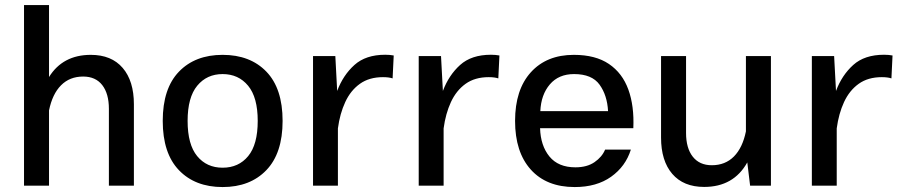

<svg xmlns="http://www.w3.org/2000/svg" viewBox="-20 -736 3577 761"><path d="M174.3 0H75.2V-715.8H174.3V-430.7Q229 -518.6 339.8 -518.6Q421.9 -518.6 466.3 -466.8Q510.7 -415 510.7 -322.8V0H411.6V-304.7Q411.6 -364.7 385.3 -398.7Q358.9 -432.6 309.6 -432.6Q256.3 -432.6 221.9 -397.9Q187.5 -363.3 174.3 -298.3Z M862.3 -518.6Q971.7 -518.6 1035.9 -451.9Q1100.1 -385.3 1100.1 -256.8Q1100.1 -128.4 1035.6 -61.5Q971.2 5.4 862.3 5.4Q753.4 5.4 689.2 -61.5Q625 -128.4 625 -256.8Q625 -385.3 689.2 -451.9Q753.4 -518.6 862.3 -518.6ZM862.3 -442.4Q799.8 -442.4 761.7 -396.2Q723.6 -350.1 723.6 -256.8Q723.6 -163.1 761.5 -117.2Q799.3 -71.3 862.3 -71.3Q925.8 -71.3 963.6 -117.2Q1001.5 -163.1 1001.5 -256.8Q1001.5 -350.1 963.4 -396.2Q925.3 -442.4 862.3 -442.4Z M1220.7 -513.7H1309.1L1316.4 -375.5Q1339.8 -438 1384.8 -478.5Q1429.7 -519 1506.8 -519Q1525.4 -519 1540.5 -516.1L1536.1 -425.3Q1521.5 -430.2 1498 -430.2Q1443.4 -430.2 1406.5 -403.8Q1369.6 -377.4 1348.4 -331.5Q1327.1 -285.6 1319.3 -227.1V0H1220.7Z M1639.6 -513.7H1728L1735.4 -375.5Q1758.8 -438 1803.7 -478.5Q1848.6 -519 1925.8 -519Q1944.3 -519 1959.5 -516.1L1955.1 -425.3Q1940.4 -430.2 1917 -430.2Q1862.3 -430.2 1825.4 -403.8Q1788.6 -377.4 1767.3 -331.5Q1746.1 -285.6 1738.3 -227.1V0H1639.6Z M2120.6 -228Q2122.6 -158.7 2157.7 -115.7Q2192.9 -72.8 2260.7 -72.8Q2306.6 -72.8 2336.4 -93.3Q2366.2 -113.8 2378.4 -143.1H2480.5Q2459.5 -76.2 2402.1 -35.4Q2344.7 5.4 2257.8 5.4Q2146 5.4 2083.7 -64Q2021.5 -133.3 2021.5 -256.8Q2021.5 -380.4 2084 -449.5Q2146.5 -518.6 2254.4 -518.6Q2340.3 -518.6 2393.6 -482.4Q2446.8 -446.3 2470.5 -381.1Q2494.1 -315.9 2490.2 -228ZM2121.6 -295.4H2390.1Q2386.7 -358.4 2356.4 -400.4Q2326.2 -442.4 2255.4 -442.4Q2194.3 -442.4 2159.4 -401.6Q2124.5 -360.8 2121.6 -295.4Z M2600.1 -190.9V-513.7H2699.2V-209Q2699.2 -148.9 2725.8 -115Q2752.4 -81.1 2801.3 -81.1Q2854.5 -81.1 2888.9 -115.7Q2923.3 -150.4 2936.5 -215.3V-513.7H3035.6V0H2953.1L2941.9 -92.3Q2887.7 4.9 2771 4.9Q2689 4.9 2644.5 -46.9Q2600.1 -98.6 2600.1 -190.9Z M3197.8 -513.7H3286.1L3293.5 -375.5Q3316.9 -438 3361.8 -478.5Q3406.7 -519 3483.9 -519Q3502.4 -519 3517.6 -516.1L3513.2 -425.3Q3498.5 -430.2 3475.1 -430.2Q3420.4 -430.2 3383.5 -403.8Q3346.7 -377.4 3325.4 -331.5Q3304.2 -285.6 3296.4 -227.1V0H3197.8Z"/></svg>

Font: Estedad-FD Medium
Style: Regular
Weight: 500
Designer: Amin Abedi
Version: Version 7.3